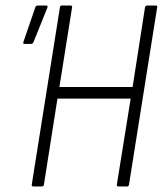

<svg xmlns="http://www.w3.org/2000/svg" viewBox="-20 -675 589 695"><path d="M101 0Q94 0 95 -7L197 -649Q198 -655 204 -655H235Q242 -655 241 -649L195 -360H460L505 -649Q507 -655 513 -655H543Q551 -655 549 -649L447 -7Q446 0 440 0H409Q402 0 403 -7L453 -318H188L139 -7Q138 0 131 0ZM69 -516Q62 -516 65 -524L108 -649Q110 -655 117 -655H146Q151 -655 152 -652.5Q153 -650 151 -646L101 -522Q99 -516 90 -516Z"/></svg>

Font: Sofia Sans Condensed Light
Style: Italic
Weight: 300
Italic angle: -9°
Version: Version 4.100